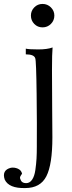

<svg xmlns="http://www.w3.org/2000/svg" viewBox="-90 -726 367 975"><path d="M186 -647Q186 -622 168.5 -604.5Q151 -587 126 -587Q101 -587 84 -604.5Q67 -622 67 -647Q67 -671 84 -688.5Q101 -706 126 -706Q151 -706 168.5 -688.5Q186 -671 186 -647ZM177 -485Q174 -455 174 -370Q174 -285 175 -170Q176 -55 176 -28Q176 109 145.5 169Q115 229 38 229Q-45 231 -66 186Q-82 138 -35 126Q-17 123 0.5 130.5Q18 138 22 156Q21 158 18 162Q15 166 14 168Q13 170 12 173.5Q11 177 12.5 181.5Q14 186 17 192Q24 204 43 204Q61 204 73 186.5Q85 169 89.5 137.5Q94 106 95.5 79.5Q97 53 97 19Q97 8 97 3Q98 -80 96 -249Q94 -418 89 -430Q83 -450 41 -450V-479Q57 -475 103.5 -475Q150 -475 177 -485Z"/></svg>

Font: GFS Artemisia
Style: Regular
Weight: 400
Designer: Takis Katsoulidis and George D. Matthiopoulos
Foundry: Takis Katsoulidis and George D. Matthiopoulos
Version: Version 1.0